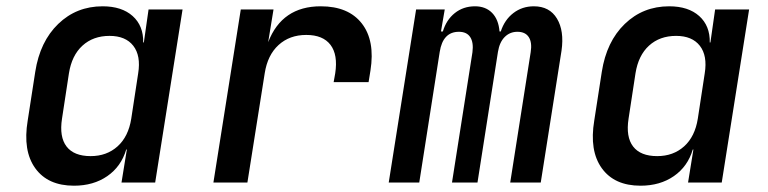

<svg xmlns="http://www.w3.org/2000/svg" viewBox="-20 -580 2440 610"><path d="M215 10Q132 10 92 -45.5Q52 -101 68 -197L92 -352Q107 -448 165 -504Q223 -560 306 -560Q367 -560 401.5 -529Q436 -498 435 -445H437L452 -550H560L473 0H366L383 -105H381Q365 -51 321 -20.5Q277 10 215 10ZM268 -84Q319 -84 353.5 -115Q388 -146 397 -203L419 -347Q428 -403 403.5 -434.5Q379 -466 328 -466Q276 -466 242 -435Q208 -404 199 -347L177 -203Q168 -145 191.5 -114.5Q215 -84 268 -84Z M658 0 745 -550H849L832 -446Q876 -560 999 -560Q1087 -560 1129.5 -505.5Q1172 -451 1157 -356L1151 -319H1040L1045 -347Q1054 -406 1030 -437.5Q1006 -469 953 -469Q900 -469 865 -437Q830 -405 821 -347L766 0Z M1215 0 1302 -550H1393L1381 -480H1387Q1398 -517 1425 -538.5Q1452 -560 1489 -560Q1523 -560 1543.5 -539Q1564 -518 1567 -480H1571Q1583 -517 1611 -538.5Q1639 -560 1676 -560Q1726 -560 1749.5 -521Q1773 -482 1764 -419L1698 0H1601L1666 -414Q1671 -445 1660 -462Q1649 -479 1624 -479Q1600 -479 1583.5 -462.5Q1567 -446 1562 -415L1497 0H1416L1481 -414Q1485 -445 1474 -462Q1463 -479 1438 -479Q1387 -479 1377 -415L1312 0Z M2015 10Q1932 10 1892 -45.5Q1852 -101 1868 -197L1892 -352Q1907 -448 1965 -504Q2023 -560 2106 -560Q2167 -560 2201.5 -529Q2236 -498 2235 -445H2237L2252 -550H2360L2273 0H2166L2183 -105H2181Q2165 -51 2121 -20.5Q2077 10 2015 10ZM2068 -84Q2119 -84 2153.5 -115Q2188 -146 2197 -203L2219 -347Q2228 -403 2203.5 -434.5Q2179 -466 2128 -466Q2076 -466 2042 -435Q2008 -404 1999 -347L1977 -203Q1968 -145 1991.5 -114.5Q2015 -84 2068 -84Z"/></svg>

Font: NKDuy Mono SemiBold
Style: Italic
Weight: 600
Italic angle: -9°
Monospace: yes
Designer: NKDuy
Foundry: NKDuy
Version: Version 2.251; ttfautohint (v1.8.4.7-5d5b)